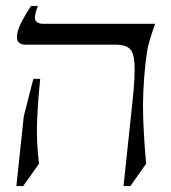

<svg xmlns="http://www.w3.org/2000/svg" viewBox="-20 -605 574 645"><path d="M469 -395Q458 -290 461 -209.5Q464 -129 471 -55L418 20H395L425 -263Q434 -347 432 -388Q430 -429 415 -442Q400 -455 370 -455H64Q54 -455 45.5 -460.5Q37 -466 37 -481Q37 -502 52.5 -531.5Q68 -561 84 -585H107Q92 -545 100 -535Q108 -525 125 -525H501Q489 -490 483 -470Q477 -450 474.5 -434.5Q472 -419 469 -395ZM60 -215 92 -340H115Q107 -261 104.5 -195Q102 -129 111 -55L58 20H35Z"/></svg>

Font: Bona Nova SC
Style: Italic
Weight: 400
Italic angle: -4°
Designer: Mateusz Machalski
Foundry: Capitalics
Version: Version 4.001; ttfautohint (v1.8.4.7-5d5b)